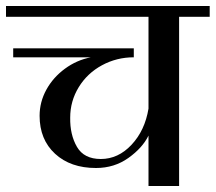

<svg xmlns="http://www.w3.org/2000/svg" viewBox="-32 -620 719 640"><path d="M667 -564H565V0H463V-168Q443 -127 396 -93.5Q349 -60 288 -60Q203 -60 151.5 -107.5Q100 -155 100 -234Q100 -280 122.5 -321Q145 -362 184.5 -391Q224 -420 271 -429H12V-459H414V-429Q357 -429 308 -402.5Q259 -376 230.5 -329.5Q202 -283 202 -228Q201 -171 224.5 -130.5Q248 -90 304 -90Q362 -90 406.5 -137.5Q451 -185 463 -258V-564H-12V-600H667Z"/></svg>

Font: Arya
Style: Regular
Weight: 400
Designer: Eduardo Rodriguez Tunni, Modular Infotech
Foundry: Eduardo Rodriguez Tunni, Modular Infotech
Version: Version 1.002